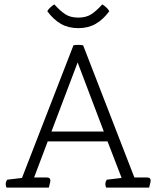

<svg xmlns="http://www.w3.org/2000/svg" viewBox="-20 -853 712 873"><path d="M658 0H463Q459 -6 459 -16Q459 -27 466 -36L533 -44L469 -210H197L135 -46H193Q209 -46 209 -32Q209 -25 204 -8L202 0H10Q6 -6 6 -16Q6 -27 13 -36L80 -44L314 -647Q324 -649 336 -649Q348 -649 358 -647L591 -46H649Q665 -46 665 -32Q665 -25 660 -8ZM452 -255 333 -569 214 -255ZM477 -802Q449 -764 415 -744.5Q381 -725 336 -725Q291 -725 257 -744.5Q223 -764 195 -802Q199 -810 208 -818.5Q217 -827 227 -833Q255 -802 278 -787.5Q301 -773 336 -773Q371 -773 394 -787.5Q417 -802 445 -833Q454 -828 463.5 -819Q473 -810 477 -802Z"/></svg>

Font: Scope One
Style: Regular
Weight: 400
Designer: Dalton Maag Ltd
Foundry: Dalton Maag Ltd
Version: Version 1.002; ttfautohint (v1.4.1) -l 11 -r 50 -G 50 -x 14 